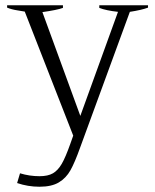

<svg xmlns="http://www.w3.org/2000/svg" viewBox="-20 -518 589 729"><path d="M542 -498V-489Q518 -480 473 -473L284 43Q264 99 247.5 128.5Q231 158 203.5 174.5Q176 191 130 191Q86 191 45 177L56 140Q92 151 130 151Q162 151 181 140Q200 129 214.5 104Q229 79 247 28L258 -3L74 -474Q70 -475 47 -478.5Q24 -482 7 -489V-498H219V-488Q197 -480 141 -472L285 -78L428 -473Q383 -478 357 -488V-498Z"/></svg>

Font: Trirong Light
Style: Regular
Weight: 300
Designer: Katatrad Team
Foundry: CadsonDemak
Version: Version 1.001